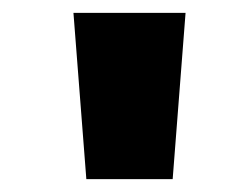

<svg xmlns="http://www.w3.org/2000/svg" viewBox="-20 -842 388 298"><path d="M94 -822H268L248 -564H114Z"/></svg>

Font: Noto Sans Oriya UI Blk
Style: Regular
Weight: 900
Designer: Amélie Bonet and Sol Matas
Foundry: Google LLC
Version: Version 2.000